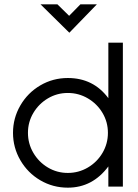

<svg xmlns="http://www.w3.org/2000/svg" viewBox="-20 -861 637 886"><path d="M547 0H480V-93Q407 5 293 5Q224 5 166 -29Q108 -63 74 -121.5Q40 -180 40 -248Q40 -316 74 -374.5Q108 -433 166 -467Q224 -501 293 -501Q411 -501 480 -408V-664H547ZM293 -432Q243 -432 201 -407Q159 -382 134 -340Q109 -298 109 -248Q109 -198 134 -155.5Q159 -113 201 -88Q243 -63 293 -63Q343 -63 385.5 -88Q428 -113 453 -155.5Q478 -198 478 -248Q478 -298 453 -340Q428 -382 385.5 -407Q343 -432 293 -432ZM427 -841 300 -710 167 -841H245L299 -788L351 -841Z"/></svg>

Font: Sulphur Point
Style: Regular
Weight: 400
Designer: Noponies / Dale Sattler
Foundry: Noponies
Version: Version 1.000; ttfautohint (v1.8)